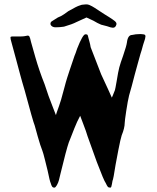

<svg xmlns="http://www.w3.org/2000/svg" viewBox="-20 -858 717 879"><path d="M497 -731Q489 -731 470 -738L443 -745Q426 -752 408 -763L376 -778L330 -757Q311 -747 273 -736Q254 -733 235 -733Q224 -733 217.5 -738Q211 -743 211 -749Q211 -757 218 -761L245 -778Q248 -779 258.5 -784Q269 -789 293 -807Q333 -830 345 -833Q354 -837 363 -837Q367 -838 374 -838Q382 -838 388.5 -835.5Q395 -833 401 -829.5Q407 -826 412 -823Q440 -804 458 -793L479 -780Q495 -770 505 -762Q515 -754 513 -746Q509 -731 497 -731ZM240 -344 250 -372Q257 -389 274 -454L281 -480Q285 -495 299 -537Q313 -579 321 -602Q326 -613 333 -635Q359 -701 371 -701Q378 -701 380 -699Q382 -697 383 -692Q384 -687 385 -684Q387 -676 390 -665.5Q393 -655 395 -642Q435 -538 443 -518L474 -451L492 -411Q494 -417 496 -420L506 -445Q508 -451 514 -486Q521 -530 526 -549Q531 -568 544 -604Q559 -648 561 -663Q565 -698 585 -698Q601 -702 621 -702Q631 -702 634 -701Q646 -701 646 -692L644 -680L635 -652Q628 -625 623 -611Q618 -593 611 -568Q604 -543 597 -517Q582 -458 571 -421Q565 -397 558 -350.5Q551 -304 551 -296Q551 -272 537 -238Q532 -223 522 -172Q512 -121 509 -103Q499 -37 495 -30Q494 -24 492.5 -15.5Q491 -7 489.5 -3Q488 1 485 1Q477 1 473.5 -3Q470 -7 464 -20Q456 -30 423 -117Q416 -135 381 -234Q375 -255 361 -291L347 -328L333 -300Q323 -278 303 -226L295 -206Q283 -171 257 -63L250 -34Q247 -22 240.5 -10.5Q234 1 229 1Q222 1 218.5 -4Q215 -9 212 -20Q208 -28 198 -77Q194 -93 186 -125.5Q178 -158 174 -168Q165 -190 153 -232.5Q141 -275 139 -283Q131 -302 93 -444Q87 -463 82 -481.5Q77 -500 73 -514L54 -585L32 -666Q28 -679 28 -686Q28 -689 30 -690Q32 -691 35 -691H66Q83 -691 90 -692L101 -694Q111 -697 114.5 -691Q118 -685 122 -666Q124 -658 142 -595.5Q160 -533 184 -473Q203 -414 219 -375L236 -331Z"/></svg>

Font: Barrio
Style: Regular
Weight: 400
Designer: Pablo Cosgaya & Sergio Jimenez
Foundry: Pablo Cosgaya & Sergio Jimenez
Version: Version 1.005